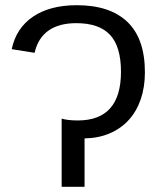

<svg xmlns="http://www.w3.org/2000/svg" viewBox="-20 -718 621 738"><path d="M217 0V-262Q241 -255 279 -255Q445 -255 445 -442Q445 -539 403 -584Q361 -629 273 -629Q207 -629 166.5 -600.5Q126 -572 113 -515L25 -529Q42 -610 107 -654Q172 -698 275 -698Q403 -698 470 -633.5Q537 -569 537 -440Q537 -383 521 -336.5Q505 -290 475 -257Q445 -224 402 -205.5Q359 -187 305 -186V0Z"/></svg>

Font: Libra Sans
Style: Regular
Weight: 400
Foundry: Context Ltd
Version: Version 1.000; ttfautohint (v1.3)